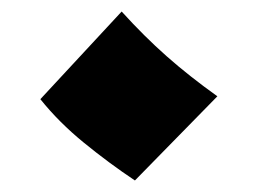

<svg xmlns="http://www.w3.org/2000/svg" viewBox="-20 -465 447 333"><path d="M214 -152Q169 -182 125.5 -217.5Q82 -253 50 -293L191 -445Q230 -402 269 -367.5Q308 -333 357 -298Z"/></svg>

Font: Marhey Light
Style: Regular
Weight: 300
Designer: Nur Syamsi & Bustanul Arifin
Foundry: Namelatype
Version: Version 1.000